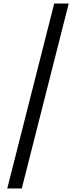

<svg xmlns="http://www.w3.org/2000/svg" viewBox="-20 -871 429 1084"><path d="M21 193 286 -851H368L103 193Z"/></svg>

Font: Noto Sans Tamil UI SemiCondensed
Style: Regular
Weight: 400
Width: 4
Designer: Jelle Bosma - Monotype Design Team
Foundry: Monotype Imaging Inc.
Version: Version 2.004; ttfautohint (v1.8.4.7-5d5b)